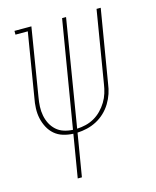

<svg xmlns="http://www.w3.org/2000/svg" viewBox="-111 -607 722 888"><g transform="rotate(-15 250.0 -162.5)"><path d="M150 205 184 0Q159 -1 136 -8Q113 -15 95.5 -30Q78 -45 67 -66Q56 -87 51 -110Q46 -133 47 -158Q48 -183 53 -208L103 -512H44V-530H125L72 -205Q68 -183 67 -161Q66 -139 70 -118Q74 -97 83.5 -78.5Q93 -60 108.5 -46Q124 -32 144.5 -25.5Q165 -19 187 -18L272 -530H291L207 -18Q228 -19 249 -24Q270 -29 289.5 -40Q309 -51 325 -67.5Q341 -84 352.5 -103Q364 -122 370.5 -143Q377 -164 380 -185L437 -530H457L399 -182Q396 -158 388.5 -135.5Q381 -113 368 -91.5Q355 -70 336.5 -52.5Q318 -35 296 -23.5Q274 -12 250.5 -6.5Q227 -1 204 0L170 205Z"/></g></svg>

Font: Iosevka Slab Thin
Style: Italic
Weight: 100
Italic angle: -9°
Monospace: yes
Designer: Belleve Invis
Foundry: Belleve Invis
Version: Version 11.1.1; ttfautohint (v1.8.3)